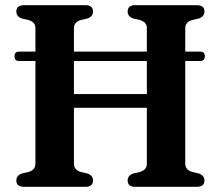

<svg xmlns="http://www.w3.org/2000/svg" viewBox="-20 -720 851 740"><path d="M265 -89Q265 -65.5 290.5 -57.5L318 -51Q338.5 -43 338.5 -24.5Q338.5 0 309.5 0H72Q43 0 43 -24.5Q43 -43 63 -51L91 -57.5Q116.5 -65.5 116.5 -89V-485H52.5Q36 -485 36 -503Q36 -521 53 -521H116.5V-611.5Q116.5 -634.5 91 -642.5L63 -649Q43 -657 43 -675.5Q43 -700 72 -700H309.5Q338.5 -700 338.5 -675.5Q338.5 -657 318 -649L290 -642.5Q265 -634.5 265 -611.5V-521H546V-611.5Q546 -634.5 520.5 -642.5L492.5 -649Q472 -657 472 -675.5Q472 -700 501.5 -700H738.5Q768 -700 768 -675.5Q768 -657 747.5 -649L719.5 -642.5Q694 -634.5 694 -611.5V-521H751.5Q769.5 -521 769.5 -503Q769.5 -485 751.5 -485H694V-89Q694 -65.5 720 -57.5L747.5 -51Q768 -43 768 -24.5Q768 0 738.5 0H501.5Q472 0 472 -24.5Q472 -43 492.5 -51L520 -57.5Q546 -65.5 546 -89V-304.5H265ZM265 -357.5H546V-485H265Z"/></svg>

Font: Fraunces 72pt Soft SemiBold
Style: Regular
Weight: 600
Version: Version 1.000;[b76b70a41]